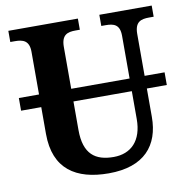

<svg xmlns="http://www.w3.org/2000/svg" viewBox="-81 -792 859 881"><g transform="rotate(-10 349.0 -352.0)"><path d="M9 -343H103V-218C103 -54 204 10 356 10C522 10 595 -78 595 -211V-343H688V-402H595V-597C595 -654 624 -662 662 -662H683V-714H439V-662H459C497 -662 525 -654 525 -601V-402H253V-597C253 -654 282 -662 319 -662H339V-714H15V-662H36C73 -662 103 -654 103 -601V-402H9ZM253 -210V-343H525V-213C525 -112 472 -60 391 -60C306 -60 253 -97 253 -210Z"/></g></svg>

Font: Noto Serif SemiCondensed
Style: Bold
Weight: 700
Width: 4
Designer: Monotype Design Team
Foundry: Monotype Imaging Inc.
Version: Version 2.015